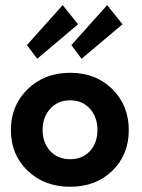

<svg xmlns="http://www.w3.org/2000/svg" viewBox="-20 -700 542 732"><path d="M122 -476 82.5 -528 219 -680.5 277.5 -607.5ZM291 -476 252 -528 388.5 -680.5 447 -607.5ZM247.5 12Q149 12 85.2 -49.2Q21.5 -110.5 21.5 -204Q21.5 -298 85.5 -360.2Q149.5 -422.5 247.5 -422.5Q345.5 -422.5 408.2 -360.2Q471 -298 471 -204Q471 -110 408.2 -49Q345.5 12 247.5 12ZM247.5 -317.5Q200.5 -317.5 171.5 -285.5Q142.5 -253.5 142.5 -204.5Q142.5 -155.5 171.5 -124.2Q200.5 -93 247.5 -93Q294.5 -93 323 -124.2Q351.5 -155.5 351.5 -204.5Q351.5 -253.5 322.8 -285.5Q294 -317.5 247.5 -317.5Z"/></svg>

Font: League Spartan SemiBold
Style: Regular
Weight: 600
Foundry: The League of Moveable Type
Version: Version 2.002